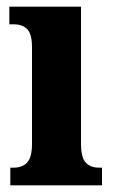

<svg xmlns="http://www.w3.org/2000/svg" viewBox="-20 -556 343 576"><path d="M11 -53H20Q48 -53 62 -69Q76 -85 76 -125V-415Q76 -453 62 -468Q48 -483 22 -483H8V-536H223V-125Q223 -84 237 -68.5Q251 -53 277 -53H286V0H11Z"/></svg>

Font: Noto Serif CondExtraBold
Style: Regular
Weight: 800
Width: 3
Designer: Monotype Design Team
Foundry: Monotype Imaging Inc.
Version: Version 1.001